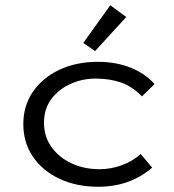

<svg xmlns="http://www.w3.org/2000/svg" viewBox="-20 -702 665 733"><path d="M355 11Q272 11 207 -19.5Q142 -50 105.5 -104Q69 -158 69 -228Q69 -298 105.5 -351.5Q142 -405 206.5 -435.5Q271 -466 354 -466Q423 -466 479 -443.5Q535 -421 570 -381L522 -334Q485 -372 442 -387Q399 -402 344 -402Q295 -402 250 -382Q205 -362 176.5 -324.5Q148 -287 148 -233Q148 -180 177 -140Q206 -100 254 -78Q302 -56 360 -56Q403 -56 444.5 -71Q486 -86 517 -114L561 -62Q476 11 355 11ZM343 -507 298 -538 401 -682 462 -637Z"/></svg>

Font: Inconsolata Expanded
Style: Regular
Weight: 400
Width: 7
Monospace: yes
Designer: Raph Levien, Cyreal, Brenton Simpson
Foundry: Raph Levien, Cyreal, Google
Version: Version 3.100; ttfautohint (v1.8.4.7-5d5b)